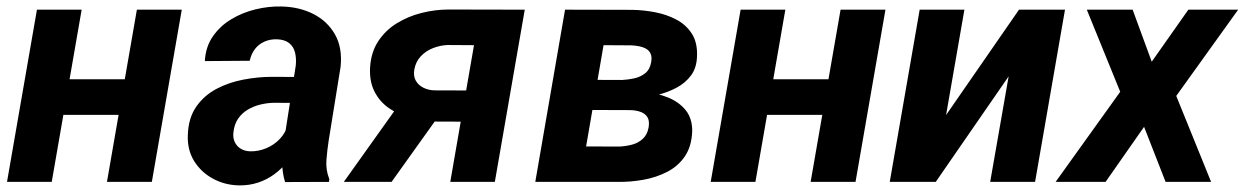

<svg xmlns="http://www.w3.org/2000/svg" viewBox="-20 -558 3818 589"><path d="M408.7 -314.9 389.6 -205.6H127.9L147 -314.9ZM230.5 -528.3 138.7 0H1.5L93.3 -528.3ZM537.6 -528.3 445.8 0H308.1L399.9 -528.3Z M850.1 -119.1 887.2 -356Q889.6 -377.4 885.3 -396Q880.9 -414.6 867.4 -425.5Q854 -436.5 829.6 -437.5Q807.6 -438 790.3 -429.9Q772.9 -421.9 761.7 -407Q750.5 -392.1 746.1 -371.6L608.4 -370.6Q610.8 -414.6 633.1 -446.5Q655.3 -478.5 689.5 -499Q723.6 -519.5 763.9 -529.3Q804.2 -539.1 842.8 -538.1Q897.9 -537.1 941.2 -515.1Q984.4 -493.2 1007.6 -452.4Q1030.8 -411.6 1024.9 -353.5L988.3 -127Q983.9 -98.6 981.4 -67.6Q979 -36.6 990.2 -8.8L989.3 0L854.5 0.5Q845.7 -28.3 845.7 -58.8Q845.7 -89.4 850.1 -119.1ZM902.8 -321.8 889.6 -242.2 819.8 -242.7Q798.8 -242.2 778.1 -237.1Q757.3 -231.9 739.7 -221.4Q722.2 -210.9 710.7 -194.3Q699.2 -177.7 696.3 -153.8Q693.8 -136.7 699.7 -123.3Q705.6 -109.9 718 -102.1Q730.5 -94.2 748 -93.8Q772.9 -93.3 796.9 -103.3Q820.8 -113.3 838.4 -131.8Q856 -150.4 862.8 -174.8L892.1 -113.8Q880.4 -86.4 862.5 -63.5Q844.7 -40.5 821.8 -23.7Q798.8 -6.8 771.5 2.2Q744.1 11.2 712.9 10.7Q669.4 9.8 633.1 -10Q596.7 -29.8 575.4 -64.2Q554.2 -98.6 556.2 -144.5Q558.1 -196.3 582 -230.7Q606 -265.1 643.8 -285.2Q681.6 -305.2 726.3 -313.7Q771 -322.3 814.9 -322.3Z M1222.7 -263.7H1369.6L1181.2 0H1034.7ZM1356.4 -528.8 1589.8 -528.3 1498 0H1361.3L1434.1 -419.4L1352.5 -419.9Q1330.1 -418.9 1308.3 -410.4Q1286.6 -401.9 1271 -385.5Q1255.4 -369.1 1251 -344.7Q1247.6 -324.7 1255.4 -310.8Q1263.2 -296.9 1278.1 -289.3Q1293 -281.7 1311.5 -280.8L1461.4 -280.3L1444.8 -184.6L1310.5 -185.1Q1273.9 -186 1238.3 -196Q1202.6 -206.1 1173.8 -225.8Q1145 -245.6 1129.2 -276.4Q1113.3 -307.1 1115.2 -349.1Q1117.7 -396.5 1139.6 -430.4Q1161.6 -464.4 1196.5 -486.1Q1231.4 -507.8 1273.2 -518.3Q1314.9 -528.8 1356.4 -528.8Z M1910.6 -220.7H1745.6L1760.7 -313L1886.7 -312.5Q1906.2 -313.5 1925.5 -317.6Q1944.8 -321.8 1959.2 -333.3Q1973.6 -344.7 1977.5 -366.7Q1980.5 -382.8 1976.1 -392.8Q1971.7 -402.8 1962.4 -408.2Q1953.1 -413.6 1940.9 -416Q1928.7 -418.5 1916 -418.9L1831.5 -419.4L1759.3 0H1622.1L1713.4 -528.3L1918.9 -527.8Q1953.6 -527.3 1989.3 -520.5Q2024.9 -513.7 2054.7 -498Q2084.5 -482.4 2102.3 -454.8Q2120.1 -427.2 2118.2 -384.8Q2117.2 -350.1 2099.9 -326.7Q2082.5 -303.2 2055.2 -288.8Q2027.8 -274.4 1996.8 -266.8Q1965.8 -259.3 1937.5 -257.3ZM1876.5 0H1670.4L1736.8 -108.9L1880.4 -108.4Q1900.9 -109.4 1919.7 -114.5Q1938.5 -119.6 1952.1 -132.3Q1965.8 -145 1969.7 -167Q1973.1 -187 1966.3 -198.2Q1959.5 -209.5 1945.6 -214.6Q1931.6 -219.7 1914.1 -220.2L1778.3 -220.7L1795.9 -313L1936 -312.5L1961.9 -275.9Q1996.6 -272 2029.5 -258.8Q2062.5 -245.6 2083.3 -220.2Q2104 -194.8 2103.5 -154.8Q2101.6 -108.9 2081.1 -78.6Q2060.5 -48.3 2027.1 -31Q1993.7 -13.7 1954.1 -6.6Q1914.6 0.5 1876.5 0Z M2567.4 -314.9 2548.3 -205.6H2286.6L2305.7 -314.9ZM2389.2 -528.3 2297.4 0H2160.2L2252 -528.3ZM2696.3 -528.3 2604.5 0H2466.8L2558.6 -528.3Z M2882.3 -205.1 3106 -528.3H3247.1L3155.3 0H3017.6L3074.2 -323.7L2850.6 0H2709.5L2801.3 -528.3H2938.5Z M3454.6 -528.3 3513.2 -368.7 3625.5 -528.3H3778.3L3588.4 -263.7L3695.3 0H3555.7L3489.7 -168.9L3371.6 0H3218.3L3416.5 -276.4L3314 -528.3Z"/></svg>

Font: Roboto
Style: Bold Italic
Weight: 700
Italic angle: -12°
Designer: Christian Robertson
Foundry: Google
Version: Version 3.0